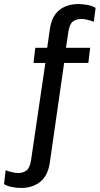

<svg xmlns="http://www.w3.org/2000/svg" viewBox="-100 -748 494 952"><path d="M374 -709 365 -640Q354 -645 335 -649.5Q316 -654 305 -654Q278 -654 261.5 -641.5Q245 -629 239 -590L227 -511H347L338 -436H218L147 58Q138 122 100 153Q62 184 4 184Q-18 184 -42 179Q-66 174 -80 165L-72 96Q-61 101 -41.5 105.5Q-22 110 -11 110Q14 110 31 97.5Q48 85 54 46L125 -436H66L75 -511H134L147 -602Q156 -667 193.5 -697.5Q231 -728 290 -728Q312 -728 336 -723Q360 -718 374 -709Z"/></svg>

Font: Chivo
Style: Italic
Weight: 400
Italic angle: -8.05°
Designer: Hector Gatti
Foundry: Omnibus-Type
Version: Version 1.007